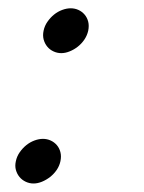

<svg xmlns="http://www.w3.org/2000/svg" viewBox="-20 -467 341 456"><path d="M83.5 -394Q85.9 -405.8 92.8 -415.5Q99.6 -425.3 108.4 -432.4Q117.2 -439.5 127.7 -443.4Q138.2 -447.3 147.9 -447.3Q157.7 -447.3 166.3 -443.4Q174.8 -439.5 180.9 -432.4Q187 -425.3 189.5 -415.5Q191.9 -405.8 189.5 -394Q187 -382.8 180.4 -373Q173.8 -363.3 164.8 -356.2Q155.8 -349.1 145.5 -345Q135.3 -340.8 125.5 -340.8Q115.7 -340.8 106.9 -345Q98.1 -349.1 92.3 -356.2Q86.4 -363.3 83.7 -373Q81.1 -382.8 83.5 -394ZM17.6 -84Q20 -95.7 26.9 -105.5Q33.7 -115.2 42.5 -122.3Q51.3 -129.4 61.8 -133.3Q72.3 -137.2 82 -137.2Q91.8 -137.2 100.3 -133.3Q108.9 -129.4 115 -122.3Q121.1 -115.2 123.5 -105.5Q126 -95.7 123.5 -84Q121.1 -72.8 114.5 -63.2Q107.9 -53.7 98.9 -46.6Q89.8 -39.6 79.6 -35.4Q69.3 -31.2 59.6 -31.2Q49.8 -31.2 41 -35.4Q32.2 -39.6 26.4 -46.6Q20.5 -53.7 17.8 -63.2Q15.1 -72.8 17.6 -84Z"/></svg>

Font: XB Zar
Style: Italic
Weight: 400
Italic angle: -12°
Designer: Behnam
Foundry: Irmug
Version: Version 8.005 2009